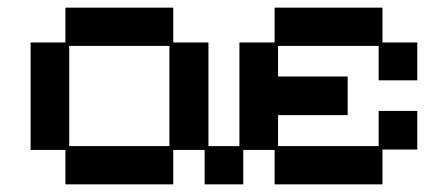

<svg xmlns="http://www.w3.org/2000/svg" viewBox="-20 -470 1172 502"><path d="M151 12V-78H60V-359H151V-450H433V-359H525V-88H606V-359H698V-450H980V-359H1071V-260H970V-350H707V-270H889V-169H707V-88H970V-180H1071V-79H980V12H698V-78H616V12H515V-78H433V12ZM161 -88H423V-350H161Z"/></svg>

Font: Pixelify Sans
Style: Regular
Weight: 400
Designer: Stefie Justprince
Foundry: Typecalism Foundryline
Version: Version 1.000;February 13, 2025;FontCreator 15.0.0.3015 64-b